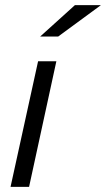

<svg xmlns="http://www.w3.org/2000/svg" viewBox="-20 -726 412 746"><path d="M199 -488 93 0H21L128 -488ZM271 -706H372L206 -584H136Z"/></svg>

Font: Rosa Sans Light
Style: Italic
Weight: 300
Italic angle: -12°
Designer: Pentagram / MCKL
Foundry: Pentagram / MCKL
Version: Version 1.005;September 16, 2019;FontCreator 11.5.0.2425 64-